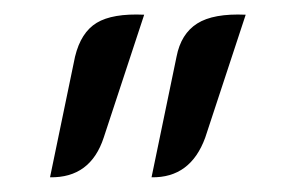

<svg xmlns="http://www.w3.org/2000/svg" viewBox="-20 -733 402 261"><path d="M82 -656Q90 -689 111.5 -702Q133 -715 176 -713L121 -546Q103 -491 48 -492ZM220 -656Q226 -687 248 -701Q270 -715 314 -713L259 -546Q239 -491 186 -492Z"/></svg>

Font: K2D Light
Style: Regular
Weight: 300
Designer: Katatrad Aksorn Co.,Ltd.
Foundry: Cadson Demak Co.,Ltd.
Version: Version 1.000; ttfautohint (v1.6)